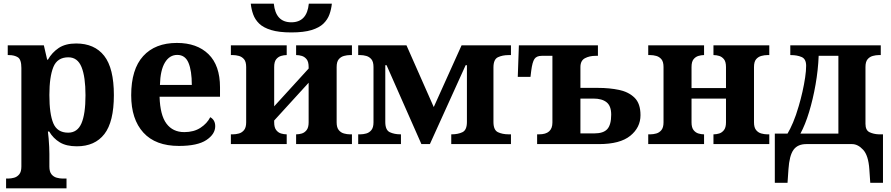

<svg xmlns="http://www.w3.org/2000/svg" viewBox="-20 -782 4837 1042"><path d="M13 240V187H25Q40 187 56.5 182.5Q73 178 84.5 164Q96 150 96 122V-413Q96 -459 77 -471Q58 -483 29 -483H22V-536H218L236 -458H240Q262 -497 298.5 -521.5Q335 -546 393 -546Q493 -546 545.5 -479Q598 -412 598 -266Q598 -121 546.5 -54.5Q495 12 397 12Q340 12 304.5 -9.5Q269 -31 247 -68H240Q242 -54 244 -30.5Q246 -7 247 15.5Q248 38 248 53V122Q248 150 259.5 164Q271 178 288 182.5Q305 187 319 187H341V240ZM350 -62Q400 -62 422 -112.5Q444 -163 444 -265Q444 -365 422.5 -418Q401 -471 351 -471Q291 -471 269.5 -418Q248 -365 248 -266Q248 -163 269.5 -112.5Q291 -62 350 -62Z M951 10Q824 10 758 -62.5Q692 -135 692 -265Q692 -406 757 -477.5Q822 -549 940 -549Q1049 -549 1111.5 -488Q1174 -427 1174 -308V-257H846Q849 -157 883.5 -111Q918 -65 980 -65Q1032 -65 1068 -88.5Q1104 -112 1121 -146Q1148 -131 1148 -97Q1148 -54 1100 -22Q1052 10 951 10ZM1021 -321Q1021 -398 1003 -441Q985 -484 942 -484Q900 -484 875 -442.5Q850 -401 848 -321Z M1561 -606Q1494 -606 1451.5 -619Q1409 -632 1386.5 -654Q1364 -676 1354 -704Q1344 -732 1341 -762H1466Q1476 -661 1561 -661Q1646 -661 1656 -762H1781Q1778 -732 1768 -704Q1758 -676 1735.5 -654Q1713 -632 1671 -619Q1629 -606 1561 -606ZM1233 0V-53H1245Q1260 -53 1276.5 -57.5Q1293 -62 1304.5 -76Q1316 -90 1316 -118V-418Q1316 -447 1304.5 -460.5Q1293 -474 1276.5 -478.5Q1260 -483 1245 -483H1233V-536H1536V-483H1534Q1521 -483 1505.5 -478.5Q1490 -474 1479 -460.5Q1468 -447 1468 -418V-205L1655 -410V-418Q1655 -447 1644 -460.5Q1633 -474 1618 -478.5Q1603 -483 1589 -483H1587V-536H1890V-483H1878Q1864 -483 1847 -478.5Q1830 -474 1818.5 -460.5Q1807 -447 1807 -418V-118Q1807 -90 1818.5 -76Q1830 -62 1847 -57.5Q1864 -53 1878 -53H1890V0H1587V-53H1589Q1603 -53 1618 -57.5Q1633 -62 1644 -76Q1655 -90 1655 -118V-333L1468 -128V-118Q1468 -90 1479 -76Q1490 -62 1505.5 -57.5Q1521 -53 1534 -53H1536V0Z M1924 0V-53H1936Q1951 -53 1967.5 -57.5Q1984 -62 1995.5 -76Q2007 -90 2007 -118V-418Q2007 -447 1995.5 -460.5Q1984 -474 1967.5 -478.5Q1951 -483 1936 -483H1924V-536H2186L2334 -201L2485 -536H2753V-483H2740Q2707 -483 2682.5 -471.5Q2658 -460 2658 -416V-120Q2658 -76 2682.5 -64.5Q2707 -53 2740 -53H2753V0H2429V-53H2432Q2465 -53 2489.5 -64.5Q2514 -76 2514 -120V-428H2507L2313 0H2267L2078 -428H2071V-120Q2071 -76 2095.5 -64.5Q2120 -53 2153 -53H2156V0Z M2895 0V-53H2906Q2978 -53 2978 -117V-479H2920Q2892 -479 2880.5 -462Q2869 -445 2863 -398L2859 -365H2790L2796 -536H3225V-479H3212Q3179 -479 3154.5 -466Q3130 -453 3130 -418V-305H3226Q3288 -305 3340 -294Q3392 -283 3424 -251.5Q3456 -220 3456 -157Q3456 -90 3400.5 -45Q3345 0 3231 0ZM3205 -58Q3255 -58 3276 -81.5Q3297 -105 3297 -160Q3297 -207 3272 -227Q3247 -247 3201 -247H3130V-58Z M3498 0V-53H3510Q3525 -53 3541.5 -57.5Q3558 -62 3569.5 -76Q3581 -90 3581 -118V-418Q3581 -447 3569.5 -460.5Q3558 -474 3541.5 -478.5Q3525 -483 3510 -483H3498V-536H3801V-483H3799Q3786 -483 3770.5 -478.5Q3755 -474 3744 -460.5Q3733 -447 3733 -418V-304H3920V-418Q3920 -447 3909 -460.5Q3898 -474 3883 -478.5Q3868 -483 3854 -483H3852V-536H4155V-483H4143Q4129 -483 4112 -478.5Q4095 -474 4083.5 -460.5Q4072 -447 4072 -418V-118Q4072 -90 4083.5 -76Q4095 -62 4112 -57.5Q4129 -53 4143 -53H4155V0H3852V-53H3854Q3868 -53 3883 -57.5Q3898 -62 3909 -76Q3920 -90 3920 -118V-247H3733V-118Q3733 -90 3744 -76Q3755 -62 3770.5 -57.5Q3786 -53 3799 -53H3801V0Z M4185 210V-57H4254Q4268 -80 4284 -117.5Q4300 -155 4315 -207Q4326 -244 4335 -284Q4344 -324 4349.5 -361Q4355 -398 4355 -425Q4355 -462 4330.5 -472.5Q4306 -483 4273 -483H4269V-536H4760V-483H4748Q4734 -483 4717 -478.5Q4700 -474 4688.5 -460.5Q4677 -447 4677 -418V-110Q4677 -75 4699 -64.5Q4721 -54 4749 -53H4772V210H4703L4698 137Q4693 62 4664.5 31Q4636 0 4604 0H4356Q4309 0 4286.5 31Q4264 62 4259 137L4254 210ZM4324 -57H4530V-479H4423Q4420 -402 4406 -322.5Q4392 -243 4371 -174Q4350 -105 4324 -57Z"/></svg>

Font: NotoSerif-Bold
Style: Regular
Weight: 700
Designer: Monotype Design Team
Foundry: Monotype Imaging Inc.
Version: Version 2.007; ttfautohint (v1.8) -l 8 -r 50 -G 200 -x 14 -D